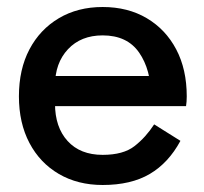

<svg xmlns="http://www.w3.org/2000/svg" viewBox="-20 -518 583 548"><path d="M273 10Q202 10 148 -21.5Q94 -53 64 -110Q34 -167 34 -243Q34 -320 64 -377Q94 -434 148 -466Q202 -498 273 -498Q345 -498 399 -466Q453 -434 483 -377Q513 -320 513 -243Q513 -236 512.5 -228.5Q512 -221 511 -215H129V-301H439L411 -243Q411 -319 377 -368Q343 -417 273 -417Q211 -417 174 -377.5Q137 -338 137 -274V-222Q137 -155 173 -115.5Q209 -76 273 -76Q332 -76 364 -101Q396 -126 420 -163L495 -116Q461 -53 407.5 -21.5Q354 10 273 10Z"/></svg>

Font: Gabarito
Style: Regular
Weight: 400
Designer: Leandro Assis / Alvaro Franca / Felipe Casaprima
Foundry: Naipe Foundry
Version: Version 1.000